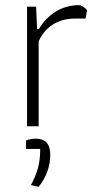

<svg xmlns="http://www.w3.org/2000/svg" viewBox="-20 -490 399 745"><path d="M85 -464H120L124 -377H131Q155 -419 195.5 -444.5Q236 -470 287 -470Q294 -470 303.5 -463.5Q313 -457 318 -450L312 -418H273Q221 -418 184.5 -394.5Q148 -371 130 -329V0H85ZM100 228Q118 195 127 163Q136 131 136 88H81V55Q100 48 119 48Q175 48 175 110Q175 178 130 235Z"/></svg>

Font: Athiti Light
Style: Regular
Weight: 300
Designer: CadsonDemak Team
Foundry: CadsonDemak
Version: Version 1.032